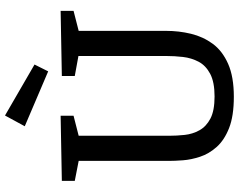

<svg xmlns="http://www.w3.org/2000/svg" viewBox="-116 -852 978 787"><g transform="rotate(-90 373.5 -459.0)"><path d="M455 -695 722 -700V-647L640 -626V-268Q640 -215 628 -165.5Q616 -116 587 -76.5Q558 -37 505 -13.5Q452 10 370 10Q291 10 241.5 -9.5Q192 -29 164 -60.5Q136 -92 124 -128.5Q112 -165 109.5 -198.5Q107 -232 107 -256V-626L25 -642V-695L292 -700V-647L210 -626V-256Q210 -224 213.5 -191.5Q217 -159 232.5 -131Q248 -103 280.5 -86Q313 -69 371 -69Q430 -69 464 -87Q498 -105 513.5 -134.5Q529 -164 533 -198.5Q537 -233 537 -268V-627L455 -642ZM474 -751 249 -847 293 -928 502 -807Z"/></g></svg>

Font: Bitter Medium
Style: Regular
Weight: 500
Designer: Sol Matas, and Bitter project Authors
Foundry: Sol Matas
Version: Version 2.001